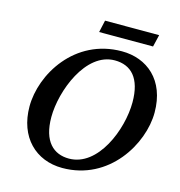

<svg xmlns="http://www.w3.org/2000/svg" viewBox="-125 -982 1035 1104"><g transform="rotate(15 392.0 -430.0)"><path d="M348 -799H669L686 -871H364ZM345 11C623 11 776 -247 776 -434C776 -628 653 -726 504 -726C224 -726 72 -474 72 -283C72 -100 187 11 345 11ZM368 -51C277 -51 209 -110 209 -256C209 -411 305 -665 478 -665C576 -665 638 -601 638 -458C638 -296 541 -51 368 -51Z"/></g></svg>

Font: Noto Serif Semi
Style: Italic
Weight: 600
Italic angle: -12°
Designer: Monotype Design Team
Foundry: Monotype Imaging Inc.
Version: Version 1.901